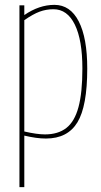

<svg xmlns="http://www.w3.org/2000/svg" viewBox="-20 -560 417 790"><path d="M60 210V-538H80V-498Q141 -540 204 -540Q269 -540 304 -472Q339 -404 339 -278Q339 -123 298.5 -56.5Q258 10 169 10Q149 10 127.5 7Q106 4 80 -2V210ZM165 -7Q219 -7 253 -33.5Q287 -60 303 -119.5Q319 -179 319 -278Q319 -395 288 -458.5Q257 -522 200 -522Q170 -522 143 -512Q116 -502 80 -477V-19Q132 -7 165 -7Z"/></svg>

Font: Georama SemiCondensed Thin
Style: Regular
Weight: 100
Width: 4
Designer: Jean-Baptiste Levee
Foundry: Production Type
Version: Version 1.000